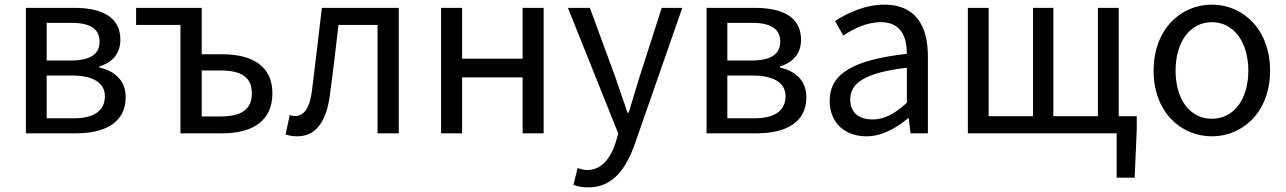

<svg xmlns="http://www.w3.org/2000/svg" viewBox="-20 -577 5568 831"><path d="M92 0H309C435 0 524 -47 524 -156C524 -233 471 -271 410 -285V-290C466 -306 501 -345 501 -405C501 -504 420 -543 301 -543H92ZM182 -315V-478H291C375 -478 411 -448 411 -397C411 -346 376 -315 285 -315ZM182 -65V-250H293C386 -250 434 -216 434 -161C434 -100 390 -65 299 -65Z M761 0H943C1072 0 1159 -53 1159 -173C1159 -291 1072 -342 943 -342H853V-543H569V-469H761ZM853 -73V-272H934C1026 -272 1070 -242 1070 -173C1070 -104 1026 -73 934 -73Z M1266 13C1345 13 1393 -47 1408 -168C1422 -268 1433 -369 1445 -469H1614V0H1706V-543H1373C1359 -425 1346 -308 1331 -191C1322 -110 1296 -75 1258 -75C1248 -75 1241 -77 1234 -79L1216 5C1232 10 1246 13 1266 13Z M1889 0H1980V-242H2242V0H2333V-543H2242V-323H1980V-543H1889Z M2526 234C2634 234 2690 152 2728 45L2933 -543H2844L2747 -241C2732 -193 2716 -138 2701 -89H2696C2679 -138 2660 -194 2644 -241L2533 -543H2438L2656 1L2644 42C2622 109 2583 159 2521 159C2507 159 2491 154 2480 150L2462 223C2479 230 2500 234 2526 234Z M3038 0H3255C3381 0 3470 -47 3470 -156C3470 -233 3417 -271 3356 -285V-290C3412 -306 3447 -345 3447 -405C3447 -504 3366 -543 3247 -543H3038ZM3128 -315V-478H3237C3321 -478 3357 -448 3357 -397C3357 -346 3322 -315 3231 -315ZM3128 -65V-250H3239C3332 -250 3380 -216 3380 -161C3380 -100 3336 -65 3245 -65Z M3730 13C3797 13 3858 -22 3910 -65H3913L3921 0H3996V-334C3996 -468 3940 -557 3808 -557C3721 -557 3644 -518 3594 -486L3630 -423C3673 -452 3730 -481 3793 -481C3882 -481 3905 -414 3905 -344C3674 -318 3571 -259 3571 -141C3571 -43 3639 13 3730 13ZM3756 -60C3702 -60 3660 -85 3660 -147C3660 -217 3722 -262 3905 -284V-132C3852 -85 3809 -60 3756 -60Z M4822 -74V-543H4732V-74H4539V-543H4451V-74H4259V-543H4169V0H4813V192H4891L4900 -17V-74Z M5225 13C5358 13 5477 -91 5477 -271C5477 -452 5358 -557 5225 -557C5092 -557 4973 -452 4973 -271C4973 -91 5092 13 5225 13ZM5225 -63C5131 -63 5068 -146 5068 -271C5068 -396 5131 -481 5225 -481C5319 -481 5383 -396 5383 -271C5383 -146 5319 -63 5225 -63Z"/></svg>

Font: Noto Sans JP Regular
Style: Regular
Weight: 400
Designer: Ryoko NISHIZUKA (kana & ideographs); Paul D. Hunt (Latin, Greek & Cyrillic); Wenlong ZHANG (bopomofo); Sandoll Communica
Foundry: Adobe Systems Incorporated
Version: Version 1.004;PS 1.004;hotconv 1.0.82;makeotf.lib2.5.63406